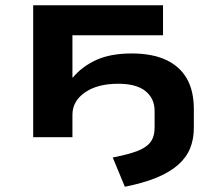

<svg xmlns="http://www.w3.org/2000/svg" viewBox="-20 -521 822 729"><path d="M454 188 408 77Q465 66 500 53Q535 40 551 19Q567 -2 567 -36V-100Q567 -147 532.5 -175Q498 -203 429 -203Q350 -203 302.5 -170Q255 -137 255 -85V0H106V-501H599V-387H255V-227H257Q292 -269 346 -293.5Q400 -318 480 -318Q558 -318 610.5 -293.5Q663 -269 689.5 -222.5Q716 -176 716 -106V-36Q716 8 701.5 43Q687 78 655.5 105.5Q624 133 574.5 153.5Q525 174 454 188Z"/></svg>

Font: Nunito Sans 7pt Expanded
Style: Bold
Weight: 700
Width: 7
Designer: Vernon Adams
Foundry: Vernon Adams
Version: Version 3.101;gftools[0.9.27]